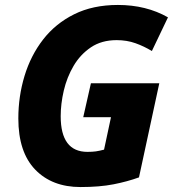

<svg xmlns="http://www.w3.org/2000/svg" viewBox="-20 -745 701 775"><path d="M305 10Q190 10 122 -60.5Q54 -131 54 -267Q54 -356 79 -438.5Q104 -521 154 -585.5Q204 -650 279.5 -687.5Q355 -725 456 -725Q513 -725 563.5 -712.5Q614 -700 658 -675L593 -539Q562 -558 527 -570.5Q492 -583 451 -583Q390 -583 347 -554Q304 -525 277 -479Q250 -433 237.5 -379.5Q225 -326 225 -276Q225 -132 333 -132Q353 -132 367 -134Q381 -136 400 -141L428 -272H316L347 -409H623L541 -29Q494 -12 438 -1Q382 10 305 10Z"/></svg>

Font: Noto Sans Disp ExtBd
Style: Italic
Weight: 800
Italic angle: -12°
Designer: Monotype Design Team
Foundry: Monotype Imaging Inc.
Version: Version 2.000;GOOG;noto-source:20170915:90ef993387c0